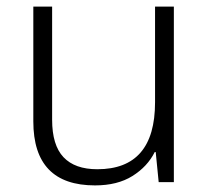

<svg xmlns="http://www.w3.org/2000/svg" viewBox="-20 -552 636 582"><path d="M507 -532V0H461L452 -91H449Q427 -47 381.5 -18.5Q336 10 268 10Q81 10 81 -184V-532H138V-189Q138 -112 172.5 -75.5Q207 -39 275 -39Q450 -39 450 -242V-532Z"/></svg>

Font: Noto Sans Gurmukhi UI Light
Style: Regular
Weight: 300
Designer: Jelle Bosma - Monotype Design Team
Foundry: Monotype Imaging Inc.
Version: Version 2.004; ttfautohint (v1.8.4.7-5d5b)